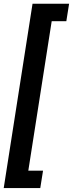

<svg xmlns="http://www.w3.org/2000/svg" viewBox="-28 -839 387 1018"><path d="M323.7 -726.6H246.1L122.1 65.9H200.2L185.5 158.2H-8.3L144.5 -819.3H338.4Z"/></svg>

Font: RobotoDraft Medium
Style: Italic
Weight: 500
Italic angle: -12°
Version: Version 2.001152; 2014